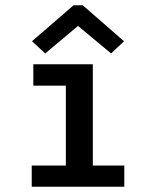

<svg xmlns="http://www.w3.org/2000/svg" viewBox="-20 -706 590 726"><path d="M100 0V-80H229V-382H106V-463H331V-80H450V0ZM151 -504 101 -550 258 -686H293L449 -550L400 -504L275 -608Z"/></svg>

Font: Inconsolata SemiExpanded SemiBold
Style: Regular
Weight: 600
Width: 6
Monospace: yes
Designer: Raph Levien, Cyreal, Brenton Simpson
Foundry: Raph Levien, Cyreal, Google
Version: Version 3.001; ttfautohint (v1.8.2.53-6de2)